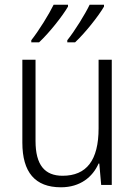

<svg xmlns="http://www.w3.org/2000/svg" viewBox="-20 -786 576 816"><path d="M422 -758V-766H361C342 -726 298 -655 266 -615V-606H299C341 -645 399 -718 422 -758ZM269 -758V-766H208C188 -725 146 -657 113 -615V-606H146C189 -646 246 -718 269 -758ZM455 -532H399V-241C399 -105 348 -39 246 -39C170 -39 131 -85 131 -187V-532H75V-180C75 -54 129 10 239 10C321 10 374 -34 399 -91H402L410 0H455Z"/></svg>

Font: Noto Sans Gujarati SemiCondensed Light
Style: Regular
Weight: 300
Width: 4
Designer: Jelle Bosma - Monotype Design Team, Universal Thirst
Foundry: Monotype Imaging Inc.
Version: Version 2.106